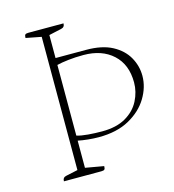

<svg xmlns="http://www.w3.org/2000/svg" viewBox="-98 -724 731 806"><g transform="rotate(-15 267.0 -320.5)"><path d="M81 0Q81 -17 97 -20L148 -31V-610L81 -623Q81 -634 84.5 -637.5Q88 -641 98 -641H251Q251 -624 235 -621L181 -609V-509H314Q383 -509 427 -485.5Q471 -462 492.5 -424Q514 -386 514 -343Q514 -294 486 -247.5Q458 -201 404 -171Q350 -141 271 -141Q249 -141 224.5 -143.5Q200 -146 181 -150V-32L261 -18Q261 -8 258 -4Q255 0 244 0ZM297 -491Q262 -491 231.5 -487.5Q201 -484 181 -479V-172Q200 -166 230 -163.5Q260 -161 291 -161Q353 -161 393.5 -184.5Q434 -208 453.5 -246Q473 -284 473 -325Q473 -403 425 -447Q377 -491 297 -491Z"/></g></svg>

Font: Petrona Thin
Style: Regular
Weight: 100
Designer: Ringo R. Seeber
Foundry: Ringo R. Seeber
Version: Version 2.001; ttfautohint (v1.8.3)